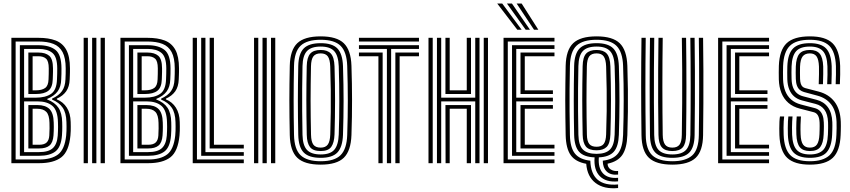

<svg xmlns="http://www.w3.org/2000/svg" viewBox="-20 -906 4720 1066"><path d="M43.2 0V-696H194.1Q250.1 -696 288.9 -681.2Q327.7 -666.4 347.9 -629.7Q368.2 -592.9 368.4 -526.6Q368.6 -515.4 368.3 -505Q368.1 -494.5 367.7 -484.6Q367.4 -474.6 366.9 -464.8Q365.4 -424.7 347.5 -399.1Q329.5 -373.5 295.7 -358.3V-354.1Q331.1 -340 351.3 -308.1Q371.4 -276.2 372.4 -228.8Q372.8 -214.7 372.9 -202.9Q373 -191 372.7 -179.4Q372.3 -167.8 371.1 -153.9Q362.9 -65.5 320.5 -32.7Q278.2 0 197.2 0ZM66.8 -20.5H197.2Q265.5 -20.5 302.3 -48.4Q339.1 -76.3 347.4 -153.1Q348.8 -166.8 349.1 -179.3Q349.4 -191.8 349.4 -203.8Q349.3 -215.7 348.9 -228Q347.7 -279.4 328 -308.2Q308.4 -337 269.2 -353.1V-358.5Q306.4 -375.2 324.2 -400.3Q341.9 -425.3 343.4 -465.4Q344.2 -481.6 344.6 -496.5Q345 -511.5 344.8 -526.6Q344.6 -584.5 327.3 -616.9Q309.9 -649.3 276.4 -662.4Q242.9 -675.5 194.1 -675.5H66.8ZM90.3 -41V-655H194.1Q254.9 -655 288 -628.8Q321 -602.5 321.3 -526.6Q321.6 -511.1 321.1 -495.7Q320.6 -480.2 319.9 -464.6Q318.7 -424.3 300 -398.6Q281.3 -373 242 -356.7V-353.9Q284.9 -337.2 304.6 -307.6Q324.3 -278 325.3 -227.1Q325.8 -213.8 325.7 -202.5Q325.7 -191.3 325.4 -179.7Q325.1 -168.1 324 -153.4Q318.9 -89.1 287.5 -65Q256.1 -41 197.2 -41ZM113.8 -363.8H179.7Q233.4 -363.8 264 -385.2Q294.5 -406.6 296.4 -465.3Q296.9 -480.5 297.5 -496.3Q298 -512 297.8 -526.7Q297.5 -590.3 270.7 -612.4Q243.8 -634.5 194.1 -634.5H113.8ZM137.4 -384.1V-614.2H194.1Q232.6 -614.2 253.3 -596.3Q274 -578.4 274.2 -526.7Q274.4 -517.3 274.2 -506.7Q274 -496 273.6 -485.3Q273.3 -474.7 272.9 -465.2Q271.5 -420.1 248.5 -402.1Q225.4 -384.1 179.7 -384.1ZM161.1 -404.5H179.6Q212 -404.5 230.2 -417.2Q248.4 -429.9 249.5 -465.2Q250.1 -479.1 250.5 -495.3Q250.9 -511.5 250.7 -526.7Q250.5 -567.2 235.5 -580.4Q220.4 -593.7 194.1 -593.7H161.1ZM113.8 -61.5H197.2Q249.4 -61.5 273.2 -83.4Q297 -105.3 300.6 -153Q301.6 -166.9 301.9 -178.8Q302.3 -190.8 302.3 -202.3Q302.2 -213.8 301.8 -226Q300.3 -292.7 271.3 -317.9Q242.3 -343.2 187.2 -343.2H113.8ZM137.4 -81.8V-322.7H187.2Q232.8 -322.7 254.9 -300.5Q277.1 -278.4 278.3 -224.9Q278.8 -211.8 278.7 -200.8Q278.7 -189.8 278.3 -178.6Q278 -167.3 277 -153.7Q274 -114.2 254.8 -98Q235.6 -81.8 197.2 -81.8ZM161.1 -102.3H197.2Q225.5 -102.3 238.8 -114.8Q252.1 -127.3 253.7 -153.7Q255.1 -177.6 255.1 -192.8Q255.1 -208 254.7 -223.9Q253.8 -268.1 236.8 -285.2Q219.8 -302.2 187.2 -302.2H161.1Z M538.6 0V-696H562.3V0ZM444.5 0V-696H468V0ZM491.5 0V-696H515.1V0Z M648.7 0V-696H799.6Q855.6 -696 894.4 -681.2Q933.2 -666.4 953.4 -629.7Q973.7 -592.9 973.9 -526.6Q974.1 -515.4 973.8 -505Q973.6 -494.5 973.2 -484.6Q972.9 -474.6 972.4 -464.8Q970.9 -424.7 953 -399.1Q935 -373.5 901.2 -358.3V-354.1Q936.6 -340 956.8 -308.1Q976.9 -276.2 977.9 -228.8Q978.3 -214.7 978.4 -202.9Q978.5 -191 978.2 -179.4Q977.8 -167.8 976.6 -153.9Q968.4 -65.5 926 -32.7Q883.7 0 802.7 0ZM672.3 -20.5H802.7Q871 -20.5 907.8 -48.4Q944.6 -76.3 952.9 -153.1Q954.3 -166.8 954.6 -179.3Q954.9 -191.8 954.9 -203.8Q954.8 -215.7 954.4 -228Q953.2 -279.4 933.5 -308.2Q913.9 -337 874.7 -353.1V-358.5Q911.9 -375.2 929.7 -400.3Q947.4 -425.3 948.9 -465.4Q949.7 -481.6 950.1 -496.5Q950.5 -511.5 950.3 -526.6Q950.1 -584.5 932.8 -616.9Q915.4 -649.3 881.9 -662.4Q848.4 -675.5 799.6 -675.5H672.3ZM695.8 -41V-655H799.6Q860.4 -655 893.5 -628.8Q926.5 -602.5 926.8 -526.6Q927.1 -511.1 926.6 -495.7Q926.1 -480.2 925.4 -464.6Q924.2 -424.3 905.5 -398.6Q886.8 -373 847.5 -356.7V-353.9Q890.4 -337.2 910.1 -307.6Q929.8 -278 930.8 -227.1Q931.3 -213.8 931.2 -202.5Q931.2 -191.3 930.9 -179.7Q930.6 -168.1 929.5 -153.4Q924.4 -89.1 893 -65Q861.6 -41 802.7 -41ZM719.3 -363.8H785.2Q838.9 -363.8 869.5 -385.2Q900 -406.6 901.9 -465.3Q902.4 -480.5 903 -496.3Q903.5 -512 903.3 -526.7Q903 -590.3 876.2 -612.4Q849.3 -634.5 799.6 -634.5H719.3ZM742.9 -384.1V-614.2H799.6Q838.1 -614.2 858.8 -596.3Q879.5 -578.4 879.7 -526.7Q879.9 -517.3 879.7 -506.7Q879.5 -496 879.1 -485.3Q878.8 -474.7 878.4 -465.2Q877 -420.1 854 -402.1Q830.9 -384.1 785.2 -384.1ZM766.6 -404.5H785.1Q817.5 -404.5 835.7 -417.2Q853.9 -429.9 855 -465.2Q855.6 -479.1 856 -495.3Q856.4 -511.5 856.2 -526.7Q856 -567.2 841 -580.4Q825.9 -593.7 799.6 -593.7H766.6ZM719.3 -61.5H802.7Q854.9 -61.5 878.7 -83.4Q902.5 -105.3 906.1 -153Q907.1 -166.9 907.4 -178.8Q907.8 -190.8 907.8 -202.3Q907.7 -213.8 907.3 -226Q905.8 -292.7 876.8 -317.9Q847.8 -343.2 792.7 -343.2H719.3ZM742.9 -81.8V-322.7H792.7Q838.3 -322.7 860.4 -300.5Q882.6 -278.4 883.8 -224.9Q884.3 -211.8 884.2 -200.8Q884.2 -189.8 883.8 -178.6Q883.5 -167.3 882.5 -153.7Q879.5 -114.2 860.3 -98Q841.1 -81.8 802.7 -81.8ZM766.6 -102.3H802.7Q831 -102.3 844.3 -114.8Q857.6 -127.3 859.2 -153.7Q860.6 -177.6 860.6 -192.8Q860.6 -208 860.2 -223.9Q859.3 -268.1 842.3 -285.2Q825.3 -302.2 792.7 -302.2H766.6Z M1050 0V-696H1073.5V-20.5H1333.6V0ZM1097 -41V-696H1120.6V-61.5H1333.6V-41ZM1144.1 -81.8V-696H1167.8V-102.3H1333.6V-81.8Z M1484.6 0V-696H1508.3V0ZM1390.5 0V-696H1414V0ZM1437.5 0V-696H1461.1V0Z M1760.5 8.1Q1670.3 8.1 1630.6 -30Q1590.9 -68.1 1588.9 -155.7Q1587.8 -208.8 1587.2 -256.1Q1586.6 -303.4 1586.6 -348.9Q1586.6 -394.4 1587.2 -441.4Q1587.8 -488.5 1588.9 -540.9Q1590.9 -628.3 1630.6 -666.2Q1670.4 -704.1 1760.5 -704.1Q1849.5 -704.1 1888.9 -666Q1928.3 -627.9 1931.3 -540.9Q1933.1 -489.8 1933.8 -443.1Q1934.6 -396.5 1934.6 -350.7Q1934.6 -304.9 1933.9 -257.1Q1933.1 -209.3 1931.3 -155.7Q1928.1 -68.6 1889.1 -30.3Q1850.1 8.1 1760.5 8.1ZM1760.5 -10.8Q1837.4 -10.8 1871.3 -44.9Q1905.2 -79 1907.8 -156.6Q1909.5 -209.1 1910.3 -255.8Q1911.1 -302.5 1911.1 -347.4Q1911.1 -392.3 1910.3 -439.3Q1909.5 -486.3 1907.8 -539.8Q1905.2 -617.3 1871.4 -651.2Q1837.5 -685.2 1760.5 -685.2Q1684.3 -685.2 1649.2 -652.3Q1614.2 -619.3 1612.4 -540.3Q1611.4 -489.3 1610.8 -442.1Q1610.3 -394.8 1610.3 -348.7Q1610.3 -302.5 1610.8 -255.1Q1611.4 -207.7 1612.4 -156.4Q1614.2 -77.3 1649.1 -44Q1684 -10.8 1760.5 -10.8ZM1760.5 -29.7Q1695.3 -29.7 1666.4 -59.1Q1637.5 -88.5 1636 -157Q1634.9 -206.6 1634.4 -253.3Q1633.8 -300.1 1633.8 -346.1Q1633.8 -392.2 1634.4 -440.1Q1634.9 -488 1636 -539.9Q1637.5 -607.8 1666.4 -637.1Q1695.3 -666.3 1760.5 -666.3Q1825.2 -666.3 1853.5 -636.7Q1881.8 -607 1884.3 -539.1Q1886.1 -485.3 1886.8 -437.6Q1887.6 -389.9 1887.6 -344.7Q1887.6 -299.5 1886.7 -253.6Q1885.8 -207.7 1884.3 -157.5Q1881.8 -90 1853.7 -59.8Q1825.6 -29.7 1760.5 -29.7ZM1760.5 -48.5Q1813.9 -48.5 1836.3 -74.9Q1858.7 -101.2 1860.8 -159.3Q1862.3 -204.6 1863.1 -250.4Q1863.8 -296.3 1863.9 -343.2Q1864 -390.1 1863.2 -438.7Q1862.5 -487.4 1860.8 -538.1Q1858.7 -596.9 1835.5 -622.2Q1812.3 -647.5 1760.5 -647.5Q1707.9 -647.5 1684.3 -622.5Q1660.8 -597.5 1659.5 -539.3Q1658.2 -475.5 1657.7 -414.1Q1657.1 -352.6 1657.7 -289.5Q1658.2 -226.4 1659.5 -157.4Q1660.8 -98.8 1684.3 -73.7Q1707.9 -48.5 1760.5 -48.5ZM1760.5 -67.4Q1717.9 -67.4 1701.1 -89.5Q1684.3 -111.6 1683.2 -157.2Q1682.2 -211.2 1681.5 -258.4Q1680.9 -305.6 1680.9 -350.4Q1680.9 -395.1 1681.4 -441.2Q1682 -487.3 1683 -538.8Q1684.2 -587.2 1702.2 -607.9Q1720.3 -628.6 1760.5 -628.6Q1798.3 -628.6 1816.9 -608.6Q1835.5 -588.6 1837.3 -537.5Q1838.7 -490 1839.5 -442.7Q1840.3 -395.4 1840.3 -348.4Q1840.3 -301.4 1839.5 -254.5Q1838.7 -207.5 1837.3 -160.5Q1835.6 -113.4 1819.1 -90.4Q1802.6 -67.4 1760.5 -67.4ZM1760.5 -86.4Q1787.5 -86.4 1799.9 -103.4Q1812.3 -120.4 1813.7 -160Q1815.8 -223.6 1816.5 -284.1Q1817.2 -344.5 1816.5 -406.6Q1815.7 -468.7 1813.5 -536.8Q1812.1 -576.1 1800.1 -592.8Q1788.1 -609.6 1760.5 -609.6Q1732.2 -609.6 1719.8 -593Q1707.5 -576.5 1706.6 -537.9Q1705.5 -486 1705 -438.9Q1704.4 -391.9 1704.4 -346.6Q1704.4 -301.3 1705.1 -255.1Q1705.7 -208.8 1706.8 -158.2Q1707.7 -119.3 1719.8 -102.9Q1732 -86.4 1760.5 -86.4Z M2128.1 0V-634.5H1972.9V-655H2306.2V-634.5H2151.6V0ZM2081 0V-593.7H1972.9V-614.2H2104.5V0ZM2175.1 0V-614.2H2306.2V-593.7H2198.8V0ZM1972.9 -675.5V-696H2306.2V-675.5Z M2406 0V-696H2429.6V-363.7H2618.6V-696H2642.3V0H2618.6V-343.2H2429.6V0ZM2453.9 0 2453.1 -322.7H2595V0H2571.5V-302.2H2476.8V0ZM2359 0V-696H2382.5V0ZM2665.8 0V-696H2689.3V0ZM2453.1 -384V-696H2476.8V-404.5H2571.5V-696H2595V-384Z M2775.7 0V-696H3058.5V-675.5H2799.3V-20.5H3058.5V0ZM2869.9 -81.8V-322.7H3049.8V-302.2H2893.6V-102.3H3058.5V-81.8ZM2822.8 -41V-655H3058.5V-634.5H2846.3V-363.7H3049.8V-343.2H2846.3V-61.5H3058.5V-41ZM2869.9 -384V-614.2H3058.5V-593.7H2893.6V-404.5H3049.8V-384ZM2852.1 -741 2740.7 -886.3H2768.5L2876.1 -741ZM2898.6 -741 2794.6 -886.3H2822.4L2922.4 -741ZM2944.9 -741 2848.5 -886.3H2876.3L2968.9 -741Z M3411.7 138Q3333.2 145.5 3286.7 110Q3240.1 74.6 3234.8 3.4Q3175.1 -7.4 3148.8 -44.4Q3122.4 -81.4 3120.6 -155.7Q3119.6 -208.6 3119 -256.1Q3118.3 -303.5 3118.3 -349.1Q3118.3 -394.7 3119 -441.7Q3119.6 -488.7 3120.6 -540.9Q3122.6 -628.3 3162.4 -666.2Q3202.1 -704.1 3292.3 -704.1Q3381.3 -704.1 3420.7 -666Q3460 -627.9 3463.1 -540.9Q3465.3 -470.7 3466.1 -409.3Q3466.8 -347.9 3466.1 -286.7Q3465.3 -225.5 3463.1 -155.7Q3460.5 -83 3435.3 -46Q3410.1 -9 3353.4 2.8Q3353.4 23.3 3370.4 34.5Q3387.4 45.7 3411.7 43.4V63.4Q3370.3 67.3 3348.5 46.2Q3326.7 25.2 3326.6 -13.8Q3385.4 -20.6 3411.3 -54Q3437.1 -87.4 3439.5 -156.7Q3441.1 -208.8 3442 -255.8Q3442.8 -302.9 3442.8 -348.4Q3442.8 -393.9 3442.1 -440.8Q3441.3 -487.8 3439.5 -539.6Q3436.9 -617.3 3403.1 -651.2Q3369.3 -685.2 3292.3 -685.2Q3215.8 -685.2 3180.9 -652.3Q3145.9 -619.3 3144.2 -540.3Q3142.9 -471.8 3142.3 -410.5Q3141.8 -349.2 3142.3 -287.6Q3142.9 -226 3144.2 -156.4Q3145.7 -86.5 3172 -53.5Q3198.2 -20.5 3257.6 -13.8Q3259.7 59.5 3298.7 92.2Q3337.7 124.9 3411.7 118.1ZM3411.7 100.9Q3345 107.3 3310.4 72.2Q3275.8 37.2 3281.2 -32.3Q3221.6 -34.4 3195.4 -63.2Q3169.3 -92.1 3167.7 -157Q3166.7 -206.8 3166.1 -253.5Q3165.6 -300.2 3165.6 -346.3Q3165.6 -392.4 3166.1 -440.2Q3166.7 -488 3167.7 -539.9Q3169.3 -607.8 3198.1 -637.1Q3227 -666.3 3292.3 -666.3Q3356.8 -666.3 3385.2 -636.8Q3413.6 -607.2 3416 -539.1Q3417.8 -485.1 3418.6 -437.5Q3419.4 -390 3419.4 -345.1Q3419.4 -300.3 3418.5 -254.5Q3417.6 -208.6 3416 -157.9Q3413.8 -93 3388.2 -63.9Q3362.7 -34.8 3304.8 -32.3Q3300.1 26.4 3327.6 56.3Q3355.2 86.2 3411.7 81.2ZM3292.3 -51.8Q3343.2 -51.8 3366.9 -76Q3390.5 -100.1 3392.5 -158.5Q3393.8 -202.5 3394.7 -248.4Q3395.6 -294.2 3395.7 -341.8Q3395.8 -389.4 3395 -438.6Q3394.2 -487.7 3392.5 -538.1Q3390.5 -596.9 3367.3 -622.2Q3344.1 -647.5 3292.3 -647.5Q3239.4 -647.5 3216 -622.5Q3192.6 -597.5 3191.3 -539.3Q3189.9 -475.2 3189.4 -413.7Q3188.9 -352.3 3189.4 -289.3Q3189.9 -226.4 3191.3 -157.4Q3192.6 -99.7 3216.4 -75.7Q3240.2 -51.8 3292.3 -51.8ZM3292.3 -71.5Q3249.8 -71.5 3232.9 -92.3Q3216.1 -113.2 3215 -157.2Q3213.9 -211.4 3213.3 -258.6Q3212.7 -305.8 3212.7 -350.6Q3212.7 -395.3 3213.2 -441.3Q3213.7 -487.3 3214.8 -538.8Q3215.9 -589.1 3234.6 -608.9Q3253.4 -628.6 3292.3 -628.6Q3329.9 -628.6 3348.5 -608.6Q3367.2 -588.6 3369 -537.5Q3370.5 -489.3 3371.3 -442.1Q3372.1 -395 3372.1 -348.1Q3372.1 -301.3 3371.3 -254.2Q3370.5 -207.2 3369 -159.2Q3367.2 -109.1 3348.3 -90.3Q3329.3 -71.5 3292.3 -71.5ZM3292.3 -91.2Q3319.8 -91.2 3331.9 -107Q3344 -122.9 3345.3 -159.8Q3347.6 -228.8 3348.4 -289Q3349.1 -349.1 3348.3 -408.9Q3347.5 -468.7 3345.3 -536.8Q3343.9 -575.6 3332 -592.6Q3320.2 -609.6 3292.3 -609.6Q3263.9 -609.6 3251.6 -593.1Q3239.3 -576.7 3238.3 -538.1Q3237.3 -486 3236.7 -438.9Q3236.2 -391.9 3236.2 -346.6Q3236.2 -301.3 3236.8 -255.1Q3237.4 -208.8 3238.5 -158.2Q3239.2 -122.2 3251.6 -106.7Q3263.9 -91.2 3292.3 -91.2Z M3712.9 8.1Q3623.3 8.1 3583.1 -29.6Q3542.9 -67.3 3541.6 -155.7Q3540.7 -222.6 3540.2 -290.2Q3539.7 -357.9 3539.7 -425.8Q3539.7 -493.7 3540.2 -561.4Q3540.7 -629.1 3541.6 -696H3565.1Q3564.2 -621.6 3563.7 -551.7Q3563.3 -481.8 3563.3 -415.2Q3563.3 -348.6 3563.8 -283.9Q3564.4 -219.2 3565.3 -154.8Q3566.4 -76.4 3601.6 -43.6Q3636.9 -10.8 3712.9 -10.8Q3786.8 -10.8 3822.8 -42.7Q3858.8 -74.6 3860 -155.7Q3860.8 -212.4 3861.3 -278.8Q3861.7 -345.1 3861.8 -416.1Q3861.9 -487.2 3861.4 -558.4Q3861 -629.5 3860 -696H3883.6Q3884.9 -605.3 3885.3 -514.3Q3885.7 -423.2 3885.2 -333.2Q3884.8 -243.3 3883.6 -155.7Q3882.3 -67.8 3842.6 -29.8Q3802.8 8.1 3712.9 8.1ZM3712.9 -29.7Q3646.7 -29.7 3618.1 -59.3Q3589.5 -88.8 3588.7 -156.6Q3587.7 -227.2 3587.4 -295.2Q3587 -363.2 3587 -430Q3587 -496.8 3587.4 -563Q3587.7 -629.1 3588.7 -696H3612.4Q3611.2 -612.9 3610.7 -521.2Q3610.3 -429.5 3610.6 -336.7Q3611 -243.9 3612.2 -156.6Q3613.1 -98.7 3636.5 -73.6Q3659.9 -48.5 3712.9 -48.5Q3765.7 -48.5 3788.9 -73.6Q3812.1 -98.7 3813 -156.6Q3813.9 -221.3 3814.3 -289.3Q3814.7 -357.4 3814.7 -426.3Q3814.7 -495.3 3814.2 -563.3Q3813.7 -631.3 3812.8 -696H3836.5Q3837.9 -599.3 3838.2 -509.6Q3838.4 -419.9 3838.1 -332.7Q3837.7 -245.6 3836.5 -156.6Q3835.6 -88.5 3807.1 -59.1Q3778.5 -29.7 3712.9 -29.7ZM3712.9 -67.4Q3672.6 -67.4 3654.6 -88.1Q3636.6 -108.8 3635.9 -157.4Q3634.6 -247.2 3634.1 -337.3Q3633.6 -427.4 3634.2 -517.3Q3634.7 -607.2 3635.9 -696H3659.5Q3658.5 -636.1 3658.1 -566.2Q3657.6 -496.4 3657.6 -423.9Q3657.6 -351.5 3658.1 -283Q3658.5 -214.6 3659.5 -157.4Q3660.1 -120.2 3672.4 -103.3Q3684.7 -86.4 3712.9 -86.4Q3740.2 -86.4 3752.6 -102.6Q3764.9 -118.7 3765.5 -157.4Q3767.1 -245.5 3767.5 -335.6Q3768 -425.7 3767.6 -516.3Q3767.1 -607 3765.7 -696H3789.2Q3791.2 -555.9 3791.1 -421.8Q3791.1 -287.8 3789.2 -157.4Q3788.6 -108.8 3770.8 -88.1Q3752.9 -67.4 3712.9 -67.4Z M3967 0V-696H4249.8V-675.5H3990.5V-20.5H4249.8V0ZM4061.1 -81.8V-322.7H4241V-302.2H4084.8V-102.3H4249.8V-81.8ZM4014 -41V-655H4249.8V-634.5H4037.6V-363.7H4241V-343.2H4037.6V-61.5H4249.8V-41ZM4061.1 -384V-614.2H4249.8V-593.7H4084.8V-404.5H4241V-384Z M4476.6 8.1Q4390.8 8.1 4350.8 -29.5Q4310.8 -67 4307.3 -156.3Q4306.8 -171.9 4306.7 -191.9Q4306.6 -211.9 4307.5 -230.3Q4308.4 -248.7 4310.4 -259.4H4333.7Q4332.2 -249 4331.3 -232.8Q4330.4 -216.6 4330.2 -197Q4330.1 -177.5 4330.9 -156.9Q4333.9 -79.8 4367.2 -45.3Q4400.5 -10.8 4476.6 -10.8Q4549.5 -10.8 4585 -43.4Q4620.6 -76 4623.8 -157.1Q4624.5 -175 4624.9 -193.5Q4625.3 -212 4624.6 -228.8Q4622.3 -289.9 4594.9 -325.7Q4567.5 -361.6 4519.4 -374.6L4444.4 -394.9Q4430.7 -398.7 4420.6 -407Q4410.5 -415.4 4404.9 -430.3Q4399.2 -445.1 4398.4 -467.8Q4397.9 -489.3 4397.8 -503Q4397.8 -516.7 4398.4 -537Q4400.4 -585.7 4418.2 -607.2Q4435.9 -628.6 4476.5 -628.6Q4513.7 -628.6 4531.1 -607.8Q4548.5 -587 4550.5 -537.1Q4551 -524.1 4550.6 -494.8Q4550.3 -465.5 4549.1 -438.4H4525.6Q4526.7 -465.6 4527.1 -493.8Q4527.5 -521.9 4527 -536.2Q4525.4 -576.3 4513.6 -592.9Q4501.8 -609.6 4476.5 -609.6Q4449.2 -609.6 4436.4 -592.9Q4423.5 -576.3 4421.9 -536.1Q4421.5 -517.5 4421.5 -502.1Q4421.5 -486.6 4422 -468.6Q4422.5 -452 4426 -441.4Q4429.4 -430.9 4435.6 -425.1Q4441.9 -419.3 4450.4 -417L4524.8 -397.6Q4581.7 -382.8 4613.6 -340.9Q4645.5 -299 4648.1 -229.9Q4648.5 -219.6 4648.5 -206.9Q4648.5 -194.1 4648.1 -181Q4647.8 -167.9 4647.3 -156.1Q4643.7 -67.9 4603.9 -29.9Q4564.1 8.1 4476.6 8.1ZM4476.6 -29.7Q4414.5 -29.7 4385.8 -59.2Q4357.1 -88.6 4354.4 -157.9Q4353.8 -174.6 4353.9 -194.2Q4353.9 -213.7 4354.7 -231.3Q4355.4 -248.9 4357 -259.4H4380.2Q4379 -247.7 4378.2 -231.6Q4377.4 -215.4 4377.3 -196.6Q4377.2 -177.8 4377.9 -157.8Q4380.4 -99.3 4403.3 -73.9Q4426.2 -48.5 4476.6 -48.5Q4526.9 -48.5 4550.6 -73.7Q4574.3 -98.9 4576.7 -159.1Q4577 -169.3 4577.3 -177.9Q4577.6 -186.5 4577.7 -194.4Q4577.8 -202.2 4577.7 -210.3Q4577.7 -218.3 4577.4 -227Q4575.7 -271.6 4557.8 -296.2Q4539.9 -320.9 4508.3 -329L4432.5 -348.5Q4407.1 -355.2 4389.3 -370.5Q4371.5 -385.8 4361.8 -409.8Q4352.2 -433.8 4351.2 -466.3Q4350.6 -485.5 4350.8 -503.9Q4350.9 -522.3 4351.4 -539Q4354.1 -607.3 4383.1 -636.8Q4412 -666.3 4476.5 -666.3Q4538.6 -666.3 4566.7 -636.8Q4594.7 -607.3 4597.6 -538.7Q4598.1 -524.1 4597.7 -494Q4597.3 -463.9 4596.2 -438.4H4572.6Q4573.8 -462.3 4574.3 -491.5Q4574.7 -520.7 4574 -538.1Q4571.8 -596.9 4549.1 -622.2Q4526.5 -647.5 4476.5 -647.5Q4423.2 -647.5 4400.1 -621.6Q4377.1 -595.7 4374.9 -537.8Q4374.3 -517.5 4374.3 -503.6Q4374.3 -489.8 4374.9 -467.1Q4375.7 -439.4 4383.3 -419.9Q4390.9 -400.4 4404.8 -388.5Q4418.8 -376.5 4438.6 -371.4L4513.7 -351.9Q4553.9 -341.5 4576.5 -310.7Q4599.2 -279.8 4601.1 -228Q4601.5 -218.4 4601.4 -208.9Q4601.4 -199.4 4601.1 -187.4Q4600.9 -175.4 4600.1 -157.6Q4597.2 -91.8 4569.8 -60.7Q4542.5 -29.7 4476.6 -29.7ZM4476.6 -67.4Q4438.3 -67.4 4420.8 -88.7Q4403.3 -110.1 4401.5 -159.7Q4400.9 -175.2 4400.9 -193.4Q4401 -211.7 4401.6 -229.2Q4402.3 -246.7 4403.4 -259.4H4426.8Q4425.2 -238.3 4424.6 -212.5Q4423.9 -186.7 4425 -160Q4426.6 -119.5 4438.8 -103Q4451.1 -86.4 4476.6 -86.4Q4503.9 -86.4 4516 -104.1Q4528.1 -121.8 4529.7 -161.2Q4530.3 -174.9 4530.5 -186Q4530.8 -197.2 4530.8 -206.6Q4530.8 -216.1 4530.5 -224.8Q4529.4 -250.9 4521.2 -265.1Q4513 -279.4 4497.3 -283.2L4420.7 -303Q4382.6 -312.8 4357.1 -334.9Q4331.6 -357.1 4318.5 -390.1Q4305.4 -423.1 4304.1 -464.9Q4303.5 -484 4303.7 -504.5Q4303.9 -525 4304.3 -540.7Q4307.6 -628.3 4347.7 -666.2Q4387.7 -704.1 4476.5 -704.1Q4563.1 -704.1 4602.1 -666.2Q4641.2 -628.3 4644.6 -540.6Q4645.2 -522.3 4644.8 -491.9Q4644.3 -461.6 4643 -438.4H4619.7Q4620.8 -461.9 4621.3 -492.1Q4621.8 -522.4 4621.1 -539.5Q4618.1 -618 4584.4 -651.6Q4550.8 -685.2 4476.5 -685.2Q4398.9 -685.2 4364.9 -651.1Q4330.8 -617.1 4327.8 -539.9Q4327.4 -524.4 4327.2 -505.3Q4327.1 -486.2 4327.6 -465.7Q4328.8 -428.9 4339.9 -400.5Q4351 -372.1 4372.6 -353.3Q4394.1 -334.4 4426.7 -325.8L4502.7 -306Q4518.2 -302.2 4529.3 -292.6Q4540.3 -283 4546.7 -266.7Q4553 -250.3 4553.8 -226.2Q4554.2 -215 4554.3 -205.9Q4554.3 -196.8 4554 -186.2Q4553.6 -175.6 4553 -159.6Q4551.2 -112.6 4534.4 -90Q4517.6 -67.4 4476.6 -67.4Z"/></svg>

Font: Big Shoulders Inline Display SC Thin
Style: Regular
Weight: 100
Designer: Patric King
Foundry: XO Type Co
Version: Version 2.002